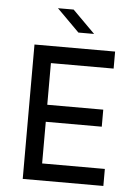

<svg xmlns="http://www.w3.org/2000/svg" viewBox="-54 -812 609 854"><g transform="rotate(5 250.0 -385.0)"><path d="M340 -670H270L170 -770H240ZM440 0H80V-600H440V-524H160V-338H410V-262H160V-76H440Z"/></g></svg>

Font: Gauge
Style: Regular
Weight: 400
Designer: Daniel Pimley
Foundry: Daniel Pimley
Version: Version 2.0